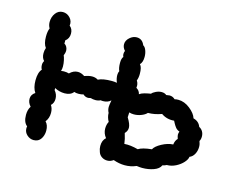

<svg xmlns="http://www.w3.org/2000/svg" viewBox="-81 -668 1003 794"><g transform="rotate(15 420.5 -271.0)"><path d="M765 -231Q775 -226 780.5 -216.5Q786 -207 786 -195Q786 -183 781 -175Q786 -163 786 -151Q786 -134 778.5 -120Q771 -106 758 -101Q757 -90 745 -76.5Q733 -63 714.5 -53.5Q696 -44 676 -44Q669 -40 659 -38Q652 -22 629.5 -14Q607 -6 581 -6Q571 -6 557 -8Q534 2 508 2Q484 2 459 -7Q447 2 433 2Q420 2 409.5 -5Q399 -12 395 -24Q390 -37 390 -49Q390 -74 405 -86Q391 -103 391 -124Q391 -141 398 -154Q388 -172 388 -190Q382 -201 382 -214Q382 -221 386 -243Q373 -231 353 -231Q346 -231 343 -232Q334 -227 321 -227Q310 -227 301 -230Q293 -228 290 -228Q277 -228 268 -237Q260 -234 247 -234Q235 -234 229 -237Q216 -221 191 -221Q168 -221 148 -232V-223Q161 -208 161 -189Q161 -171 149 -160Q158 -147 158 -128Q158 -105 145 -89Q158 -76 158 -52Q158 -37 152 -24Q146 -11 135 -5Q127 -1 117 -1Q101 -1 88.5 -12.5Q76 -24 76 -40Q76 -46 77 -49Q60 -62 60 -94Q60 -116 70 -131Q57 -145 57 -162Q57 -180 74 -191Q61 -210 61 -242Q61 -276 75 -291Q70 -299 70 -311Q70 -320 75 -328Q64 -339 64 -359Q64 -371 68 -382Q56 -397 56 -428Q56 -451 62 -464Q55 -476 55 -490Q55 -512 67 -528Q79 -544 98 -544Q116 -544 129 -530Q142 -516 139 -497Q153 -486 153 -466Q153 -445 137 -433Q138 -427 137 -420Q144 -416 148 -408.5Q152 -401 152 -392Q152 -384 147 -372Q150 -366 153 -352.5Q156 -339 156 -326Q156 -315 153 -307L165 -308Q178 -308 187 -305Q203 -321 222 -321Q236 -321 251 -311Q270 -318 284 -318Q298 -318 309 -311Q328 -321 367 -321Q379 -321 389 -319Q382 -335 382 -351Q382 -361 386 -368Q380 -380 380 -402Q380 -422 387 -429Q384 -435 384 -441Q384 -448 387 -455Q376 -467 376 -481Q376 -497 390 -509.5Q404 -522 420 -522Q444 -522 454 -497Q462 -493 467 -480Q472 -467 472 -452Q472 -429 461 -418Q471 -408 471 -379Q471 -362 466 -350Q475 -336 472 -320Q486 -312 489 -297Q497 -303 510.5 -306.5Q524 -310 537 -312Q541 -318 553.5 -324Q566 -330 578 -330Q591 -330 599 -323Q609 -325 613 -325Q627 -325 637 -315Q642 -317 653 -317Q679 -317 703 -298Q727 -279 733 -259Q757 -253 765 -231ZM680 -133Q682 -150 692 -160Q688 -172 688 -177Q688 -185 691 -191Q680 -195 674 -202.5Q668 -210 663.5 -218.5Q659 -227 658 -229Q627 -226 603 -243Q573 -232 545 -232Q537 -223 521.5 -217Q506 -211 490 -211Q479 -211 470 -214L469 -193Q485 -167 485 -152Q485 -138 474 -127Q482 -102 484 -83Q510 -85 543 -76Q560 -87 600 -91Q607 -105 632 -118.5Q657 -132 680 -133Z"/></g></svg>

Font: Pangolin
Style: Regular
Weight: 400
Designer: Kevin Burke
Foundry: Google, Inc.
Version: Version 1.101